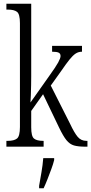

<svg xmlns="http://www.w3.org/2000/svg" viewBox="-20 -780 485 1021"><path d="M14 0V-31H22Q55 -31 70.5 -43.5Q86 -56 86 -105V-657Q86 -705 70.5 -717Q55 -729 22 -729H14V-760H146V-374Q146 -356 145.5 -327.5Q145 -299 144 -272.5Q143 -246 142 -235L241 -375Q277 -425 289.5 -448Q302 -471 302 -482Q302 -495 292 -500Q282 -505 257 -505V-536H416V-505Q397 -505 382 -495Q367 -485 349 -462.5Q331 -440 305 -402L250 -325L353 -121Q375 -74 393 -52.5Q411 -31 439 -31H445V0H435Q396 0 373.5 -6.5Q351 -13 333.5 -34.5Q316 -56 294 -102L209 -279L146 -190V-103Q146 -55 161 -43Q176 -31 208 -31H212V0ZM188 208Q194 173 200.5 136Q207 99 210 61H268V71Q263 92 253 119Q243 146 232.5 173Q222 200 212 221H188Z"/></svg>

Font: Noto Serif Tamil ExtraCondensed Light
Style: Regular
Weight: 300
Width: 2
Designer: Indian Type Foundry, Tom Grace, and the Monotype Design Team
Foundry: Monotype Imaging Inc.
Version: Version 2.004; ttfautohint (v1.8.4.7-5d5b)